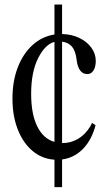

<svg xmlns="http://www.w3.org/2000/svg" viewBox="-20 -682 465 832"><path d="M216 129V10Q162 6.5 121 -28Q80 -62.5 57 -121Q34 -179.5 34 -255Q34 -330.5 57 -390Q80 -449.5 121 -486.8Q162 -524 216 -532.5V-662.5H249V-534.5Q291 -533.5 324 -517.5Q357 -501.5 376 -475.2Q395 -449 395 -418Q395 -392.5 385.2 -376.8Q375.5 -361 358.5 -361Q319.5 -361 312 -423Q307.5 -461.5 292 -479.8Q276.5 -498 249 -501.5V-62H251Q286.5 -62 317.8 -80Q349 -98 371 -134L379 -149.5L394 -139.5L390.5 -126.5Q372 -67.5 335.2 -32.5Q298.5 2.5 249 9V129ZM115 -275Q115 -188.5 141.2 -134.8Q167.5 -81 216 -67V-500.5Q175.5 -490 145.2 -430Q115 -370 115 -275Z"/></svg>

Font: Libre Caslon Condensed
Style: Bold
Weight: 700
Designer: Pablo Impallari, Rodrigo Fuenzalida, Katja Schimmel, Ertekin Erdin
Foundry: Pablo Impallari, Rodrigo Fuenzalida
Version: Version 2.000; ttfautohint (v1.8.4.7-5d5b);gftools[0.9.33]